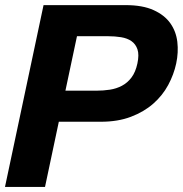

<svg xmlns="http://www.w3.org/2000/svg" viewBox="-24 -734 718 754"><path d="M469.2 -713.9Q536.1 -713.9 579.1 -694.3Q622.1 -674.8 644.8 -642.8Q667.5 -610.8 672.4 -569.6Q677.2 -528.3 668 -484.9Q658.7 -441.4 636.5 -400.1Q614.3 -358.9 577.9 -326.9Q541.5 -294.9 490.2 -275.4Q439 -255.9 372.1 -255.9H207L152.8 0H-4.4L147 -713.9ZM355 -377.9Q381.8 -377.9 407.5 -381.8Q433.1 -385.7 454.8 -397.2Q476.6 -408.7 492.4 -429.7Q508.3 -450.7 515.6 -484.9Q522.9 -519 515.9 -540Q508.8 -561 492.2 -572.5Q475.6 -584 451.4 -587.9Q427.2 -591.8 400.4 -591.8H278.3L232.9 -377.9Z"/></svg>

Font: XB Khoramshahr
Style: Bold Italic
Weight: 700
Italic angle: -12°
Designer: Behnam
Foundry: Irmug
Version: Version 8.005 2009